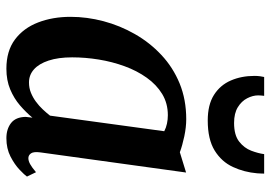

<svg xmlns="http://www.w3.org/2000/svg" viewBox="-146 -712 867 616"><g transform="rotate(90 288.0 -403.5)"><path d="M468.5 -99.5Q465.5 -77.5 471.5 -69Q477.5 -60.5 487 -60.5Q495.5 -60.5 505.8 -66Q516 -71.5 532 -85L546 -56Q541 -48.5 524.2 -32.5Q507.5 -16.5 481.8 -3.2Q456 10 423 10Q393.5 10 374.2 -5Q355 -20 354.5 -52L357 -73.5Q340 -53 317.8 -33.8Q295.5 -14.5 266.2 -2.2Q237 10 200 10Q143 10 106.2 -17.5Q69.5 -45 51.5 -91.8Q33.5 -138.5 33.5 -196Q33.5 -248.5 47.5 -301.5Q61.5 -354.5 88.8 -402.2Q116 -450 155.8 -487.2Q195.5 -524.5 247.2 -545.8Q299 -567 362 -567Q387.5 -567 417 -560.8Q446.5 -554.5 468 -546.5L533 -566.5ZM400.5 -496.5Q389 -502.5 376 -505.2Q363 -508 349 -508Q311 -508 281 -489.8Q251 -471.5 228.8 -440.2Q206.5 -409 192 -369.2Q177.5 -329.5 170.5 -286.2Q163.5 -243 163.5 -201Q163.5 -156.5 173.8 -125.5Q184 -94.5 202 -78.5Q220 -62.5 244 -62.5Q262 -62.5 277.2 -68.8Q292.5 -75 306 -85Q319.5 -95 330.5 -106.8Q341.5 -118.5 350.5 -130ZM366 -636Q315.5 -636 284 -656Q252.5 -676 237.8 -710Q223 -744 223 -786Q223 -796 224.2 -804.2Q225.5 -812.5 226.5 -817H287Q286.5 -812.5 286 -807.8Q285.5 -803 285.5 -798Q285.5 -780.5 294.8 -762.5Q304 -744.5 323.5 -732.5Q343 -720.5 374 -720.5Q413 -720.5 433.8 -736.8Q454.5 -753 463 -775.5Q471.5 -798 474 -817H536.5Q536.5 -813 536.2 -807.2Q536 -801.5 535.5 -794.5Q532 -753 515.2 -716.8Q498.5 -680.5 462.5 -658.2Q426.5 -636 366 -636Z"/></g></svg>

Font: Merriweather 20pt SemiBold
Style: Italic
Weight: 600
Italic angle: -7.8°
Version: Version 2.101